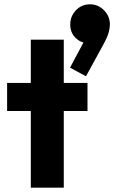

<svg xmlns="http://www.w3.org/2000/svg" viewBox="-20 -871 574 891"><path d="M123 0V-687H276V0ZM13 -356V-486H386V-356ZM379 -517 305 -557 378 -694 423 -706Q416 -692 406 -682Q396 -672 383 -672Q354 -672 330 -696Q306 -720 306 -757Q306 -796 332.5 -823.5Q359 -851 398 -851Q435 -851 462.5 -823.5Q490 -796 490 -757Q490 -741 484 -719.5Q478 -698 460 -665Z"/></svg>

Font: Outfit Thin
Style: Bold
Weight: 700
Version: Version 1.100;gftools[0.9.27]